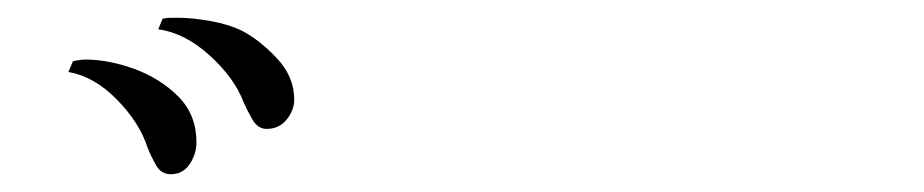

<svg xmlns="http://www.w3.org/2000/svg" viewBox="-20 -813 1040 216"><path d="M201 -653Q201 -640 193.5 -628.5Q186 -617 172 -617Q161 -617 155 -628Q149 -639 146 -647Q137 -675 111.5 -701Q86 -727 57 -732L62 -744Q70 -746 76 -746Q102 -746 131 -735.5Q160 -725 180.5 -704.5Q201 -684 201 -653ZM311 -701Q311 -689 302.5 -678.5Q294 -668 280 -668Q270 -668 264 -678.5Q258 -689 254 -698Q244 -725 216 -750.5Q188 -776 158 -780L163 -792Q168 -793 172 -793Q176 -793 180 -793Q196 -793 216 -789.5Q236 -786 251 -779Q271 -769 291 -748Q311 -727 311 -701Z"/></svg>

Font: Kaisei HarunoUmi
Style: Regular
Weight: 400
Designer: Font-Kai, 金井和夫
Foundry: KAZUO KANAI
Version: Version 5.003